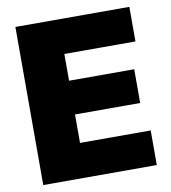

<svg xmlns="http://www.w3.org/2000/svg" viewBox="-82 -799 776 870"><g transform="rotate(-10 306.5 -364.0)"><path d="M46.9 0V-727.5H571.3V-568.4H244.1V-445.3H543.9V-290H244.1V-159.2H569.3V0Z"/></g></svg>

Font: Inter Black
Style: Regular
Weight: 900
Designer: Rasmus Andersson
Foundry: rsms
Version: Version 4.000;git-a52131595